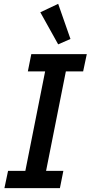

<svg xmlns="http://www.w3.org/2000/svg" viewBox="-20 -980 472 1000"><path d="M292 0H3L22 -90H112L215 -608H125L143 -698H432L413 -608H323L220 -90H310ZM283 -749 190 -916 283 -960 347 -777Z"/></svg>

Font: IBM Plex Sans Medium
Style: Italic
Weight: 500
Italic angle: -11.31°
Designer: Mike Abbink, Paul van der Laan, Pieter van Rosmalen
Foundry: Bold Monday
Version: Version 3.201